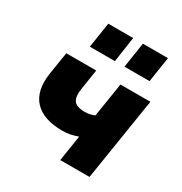

<svg xmlns="http://www.w3.org/2000/svg" viewBox="-170 -860 940 989"><g transform="rotate(30 300.0 -366.0)"><path d="M327 0 351 -153Q325 -144 304 -140Q283 -136 261 -136Q147 -136 94 -193Q41 -250 58 -361L79 -492H257L239 -377Q230 -324 246 -301Q262 -278 311 -278Q345 -278 369 -290L401 -492H579L501 0ZM373 -582 396 -732H545L522 -582ZM167 -582 190 -732H338L316 -582Z"/></g></svg>

Font: Nunito Sans Black
Style: Italic
Weight: 900
Italic angle: -9°
Designer: Vernon Adams
Foundry: Vernon Adams
Version: Version 3.006; ttfautohint (v1.8.3)